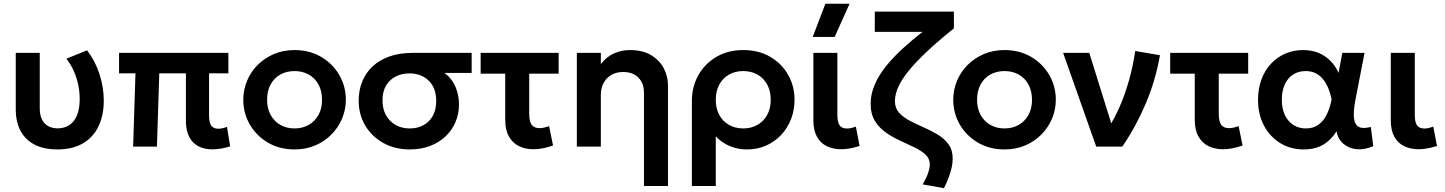

<svg xmlns="http://www.w3.org/2000/svg" viewBox="-20 -782 7706 1024"><path d="M288.5 15Q209 15 159.5 -13.2Q110 -41.5 87 -89Q64 -136.5 64 -195.5V-500H192V-205.5Q192 -152 217.5 -124.8Q243 -97.5 288.5 -97.5Q317.5 -98 339.5 -109Q361.5 -120 376 -140.2Q390.5 -160.5 397.8 -189.2Q405 -218 405 -253Q405 -293 397 -331Q389 -369 373.2 -404Q357.5 -439 334 -469L444.5 -513.5Q487.5 -458 510.5 -387Q533.5 -316 533.5 -245.5Q533.5 -166.5 505.2 -108Q477 -49.5 422.2 -17.5Q367.5 14.5 288.5 15Z M1114 14.5Q1082 14.5 1055.8 5.5Q1029.5 -3.5 1010.8 -22Q992 -40.5 981.8 -69.8Q971.5 -99 971.5 -139.5V-391H829.5L817 0H690L702.5 -391H615V-500H1198V-391H1095V-166Q1095 -127.5 1107 -111.5Q1119 -95.5 1144 -95.5Q1155.5 -95.5 1167.2 -98.2Q1179 -101 1190.5 -105.5L1207.5 -1.5Q1184 6 1160 10.2Q1136 14.5 1114 14.5Z M1551 15Q1471 15 1409.2 -21.2Q1347.5 -57.5 1312.5 -117.8Q1277.5 -178 1277.5 -250Q1277.5 -303 1297.5 -351Q1317.5 -399 1354.2 -435.8Q1391 -472.5 1441 -493.8Q1491 -515 1551 -515Q1630.5 -515 1692.2 -479Q1754 -443 1789.2 -382.5Q1824.5 -322 1824.5 -250Q1824.5 -197 1804.2 -149.2Q1784 -101.5 1747.5 -64.5Q1711 -27.5 1661 -6.2Q1611 15 1551 15ZM1551 -97Q1593 -97 1626.2 -115.8Q1659.5 -134.5 1678.5 -168.8Q1697.5 -203 1697.5 -250Q1697.5 -297 1678.5 -331.5Q1659.5 -366 1626.5 -384.5Q1593.5 -403 1551 -403Q1508.5 -403 1475.2 -384.5Q1442 -366 1423.2 -331.5Q1404.5 -297 1404.5 -250Q1404.5 -203 1423.5 -168.8Q1442.5 -134.5 1475.5 -115.8Q1508.5 -97 1551 -97Z M2165 15Q2087 15 2025.5 -18.8Q1964 -52.5 1928.5 -111.5Q1893 -170.5 1893 -245.5Q1893 -300.5 1911.8 -347Q1930.5 -393.5 1967 -427.8Q2003.5 -462 2057.2 -481Q2111 -500 2181.5 -500H2495.5V-393H2351Q2391.5 -362 2409.8 -317.5Q2428 -273 2428 -225Q2428 -174.5 2409.2 -130.8Q2390.5 -87 2355.8 -54.2Q2321 -21.5 2272.8 -3.2Q2224.5 15 2165 15ZM2166 -97Q2207.5 -97 2239.2 -114.8Q2271 -132.5 2288.8 -165.2Q2306.5 -198 2306.5 -243.5Q2306.5 -312.5 2266.8 -351.5Q2227 -390.5 2163.5 -390.5Q2122.5 -390.5 2090 -373.8Q2057.5 -357 2038.8 -325.2Q2020 -293.5 2020 -247.5Q2020 -179 2060.8 -138Q2101.5 -97 2166 -97Z M2825 14Q2781.5 14 2747.5 -2.8Q2713.5 -19.5 2694 -54.5Q2674.5 -89.5 2674.5 -144V-389H2543.5V-500H2959.5V-389H2802.5V-177.5Q2802.5 -133 2816 -115.8Q2829.5 -98.5 2857.5 -98.5Q2869.5 -98.5 2882.2 -101.5Q2895 -104.5 2908.5 -109.5L2929.5 -6Q2903 3.5 2876.5 8.8Q2850 14 2825 14Z M3414.5 210V-287Q3414.5 -338 3385 -368Q3355.5 -398 3302.5 -398Q3268 -398 3241.2 -382.8Q3214.5 -367.5 3199.5 -340Q3184.5 -312.5 3184.5 -276.5V0H3056.5V-500H3184.5V-440Q3214.5 -479.5 3254.8 -497.2Q3295 -515 3339 -515Q3408 -515 3453.2 -487.5Q3498.5 -460 3520.5 -417Q3542.5 -374 3542.5 -327V210Z M3670 210V-243.5Q3670 -320 3704.8 -381.5Q3739.5 -443 3801.2 -479Q3863 -515 3944 -515Q4026 -515 4087.5 -479.2Q4149 -443.5 4183.2 -383.2Q4217.5 -323 4217.5 -250Q4217.5 -194.5 4198.8 -146.5Q4180 -98.5 4146 -62.2Q4112 -26 4065.5 -5.5Q4019 15 3963.5 15Q3913.5 15 3870 -3.8Q3826.5 -22.5 3797.5 -55.5V210ZM3944 -97Q3986.5 -97 4019.5 -115.8Q4052.5 -134.5 4071.5 -168.8Q4090.5 -203 4090.5 -250Q4090.5 -297 4071.5 -331.5Q4052.5 -366 4019.2 -384.5Q3986 -403 3944 -403Q3901.5 -403 3868.5 -384.5Q3835.5 -366 3816.5 -331.5Q3797.5 -297 3797.5 -250Q3797.5 -203 3816.2 -168.8Q3835 -134.5 3868.2 -115.8Q3901.5 -97 3944 -97Z M4467.5 14Q4423 14 4389.2 -2.5Q4355.5 -19 4336.8 -53.2Q4318 -87.5 4318 -141V-500H4446V-170.5Q4446 -129.5 4458.2 -113Q4470.5 -96.5 4498 -96.5Q4508 -96.5 4519.8 -99.2Q4531.5 -102 4544.5 -107L4564.5 -3.5Q4539 4.5 4514.2 9.2Q4489.5 14 4467.5 14ZM4314.5 -585 4382 -762H4511L4431.5 -585Z M5014.5 221.5 4901 201.5Q4922 164.5 4930.5 139Q4939 113.5 4939 95.5Q4939 64 4916.2 42.8Q4893.5 21.5 4857.5 4.2Q4821.5 -13 4781.2 -31.5Q4741 -50 4705 -75Q4669 -100 4646.2 -137Q4623.5 -174 4623.5 -228.5Q4623.5 -281.5 4645.8 -332.2Q4668 -383 4707 -431Q4746 -479 4795.8 -524.2Q4845.5 -569.5 4900 -612H4645.5V-720H5067.5V-631Q5007 -582.5 4957.8 -538.5Q4908.5 -494.5 4870.2 -454.2Q4832 -414 4805.8 -377.5Q4779.5 -341 4766.2 -307.2Q4753 -273.5 4753 -242Q4753 -205.5 4775.2 -180.8Q4797.5 -156 4832.5 -137.8Q4867.5 -119.5 4906.8 -102.5Q4946 -85.5 4981.2 -64.2Q5016.5 -43 5038.8 -12.5Q5061 18 5061 64Q5061 85.5 5055.8 110.5Q5050.5 135.5 5040.2 163.2Q5030 191 5014.5 221.5Z M5337.5 15Q5257.5 15 5195.8 -21.2Q5134 -57.5 5099 -117.8Q5064 -178 5064 -250Q5064 -303 5084 -351Q5104 -399 5140.8 -435.8Q5177.5 -472.5 5227.5 -493.8Q5277.5 -515 5337.5 -515Q5417 -515 5478.8 -479Q5540.5 -443 5575.8 -382.5Q5611 -322 5611 -250Q5611 -197 5590.8 -149.2Q5570.5 -101.5 5534 -64.5Q5497.5 -27.5 5447.5 -6.2Q5397.5 15 5337.5 15ZM5337.5 -97Q5379.5 -97 5412.8 -115.8Q5446 -134.5 5465 -168.8Q5484 -203 5484 -250Q5484 -297 5465 -331.5Q5446 -366 5413 -384.5Q5380 -403 5337.5 -403Q5295 -403 5261.8 -384.5Q5228.5 -366 5209.8 -331.5Q5191 -297 5191 -250Q5191 -203 5210 -168.8Q5229 -134.5 5262 -115.8Q5295 -97 5337.5 -97Z M5826.5 0 5650 -500H5789.5L5922.5 -73.5L5891.5 -100Q5924 -149.5 5952.2 -214.5Q5980.5 -279.5 6001.8 -355Q6023 -430.5 6034.5 -510L6166.5 -487.5Q6142.5 -351 6089.8 -227.5Q6037 -104 5965.5 0Z M6502.5 14Q6459 14 6425 -2.8Q6391 -19.5 6371.5 -54.5Q6352 -89.5 6352 -144V-389H6221V-500H6637V-389H6480V-177.5Q6480 -133 6493.5 -115.8Q6507 -98.5 6535 -98.5Q6547 -98.5 6559.8 -101.5Q6572.5 -104.5 6586 -109.5L6607 -6Q6580.5 3.5 6554 8.8Q6527.5 14 6502.5 14Z M6932.5 15Q6863 15 6808 -18.8Q6753 -52.5 6721.2 -112.2Q6689.5 -172 6689.5 -250Q6689.5 -309 6707.5 -357.8Q6725.5 -406.5 6758.2 -441.8Q6791 -477 6834.8 -496Q6878.5 -515 6930 -515Q6976 -515 7012.5 -499.8Q7049 -484.5 7075.8 -457.2Q7102.5 -430 7119 -393.5L7139 -500H7257.5L7211 -260Q7200.5 -208 7200.2 -174Q7200 -140 7209.8 -122.2Q7219.5 -104.5 7239.8 -100.8Q7260 -97 7291 -105L7304 -2.5Q7258 17.5 7216.2 13.8Q7174.5 10 7145.2 -14.8Q7116 -39.5 7108 -81.5Q7078.5 -34.5 7036 -9.8Q6993.5 15 6932.5 15ZM6945 -97Q6984 -97 7011.2 -116.5Q7038.5 -136 7055.8 -170.8Q7073 -205.5 7082 -251.5Q7078.5 -268.5 7072.5 -288.5Q7066.5 -308.5 7056.2 -328.8Q7046 -349 7030.8 -365.8Q7015.5 -382.5 6994 -392.8Q6972.5 -403 6943.5 -403Q6905 -403 6876.5 -384.5Q6848 -366 6832.2 -331.8Q6816.5 -297.5 6816.5 -250.5Q6816.5 -178.5 6852.5 -137.8Q6888.5 -97 6945 -97Z M7547 14Q7502.5 14 7468.8 -2.5Q7435 -19 7416.2 -53.2Q7397.5 -87.5 7397.5 -141V-500H7525.5V-170.5Q7525.5 -129.5 7537.8 -113Q7550 -96.5 7577.5 -96.5Q7587.5 -96.5 7599.2 -99.2Q7611 -102 7624 -107L7644 -3.5Q7618.5 4.5 7593.8 9.2Q7569 14 7547 14Z"/></svg>

Font: Geologica Medium
Style: Regular
Weight: 500
Designer: Sindre Bremnes, Frode Helland
Foundry: Monokrom Skriftforlag AS
Version: Version 1.010;gftools[0.9.28]